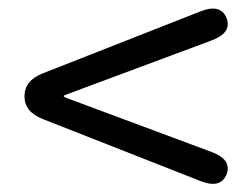

<svg xmlns="http://www.w3.org/2000/svg" viewBox="-20 -599 595 455"><path d="M517 -186Q503 -151 455 -170L81 -317Q38 -334 38 -371Q38 -408 81 -425L455 -572Q503 -591 517 -556Q530 -521 481 -503L140 -376Q131 -373 131 -371Q131 -369 140 -366L481 -239Q530 -221 517 -186Z"/></svg>

Font: Resource Han Rounded CN
Style: Regular
Weight: 400
Designer: Cyano Hao (round all glyphs); Ryoko NISHIZUKA  (kana, bopomofo & ideographs); Paul D. Hunt (Latin, Greek & Cyrillic); Sa
Foundry: Cyano Hao
Version: 0.990